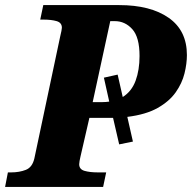

<svg xmlns="http://www.w3.org/2000/svg" viewBox="-44 -734 754 754"><path d="M-24 0 -13 -57H0Q32 -57 57.5 -67Q83 -77 91 -112L192 -589Q199 -618 199 -625Q199 -645 178.5 -651Q158 -657 127 -657H114L126 -714H424Q547 -714 618.5 -664Q690 -614 690 -518Q690 -484 680.5 -445.5Q671 -407 646 -371.5Q621 -336 575 -310Q529 -284 456 -275L478 -178L424 -167L400 -271Q392 -271 384 -271H307L272 -119Q270 -110 268.5 -102Q267 -94 267 -89Q267 -69 288 -63Q309 -57 340 -57H373L361 0ZM358 -333Q372 -333 385 -335L364 -429L418 -441L438 -353Q473 -375 488.5 -417Q504 -459 504 -514Q504 -588 475.5 -619.5Q447 -651 407 -651H389L320 -333Z"/></svg>

Font: Noto Serif ExtraBold
Style: Italic
Weight: 800
Italic angle: -12°
Designer: Monotype Design Team
Foundry: Monotype Imaging Inc.
Version: Version 2.013